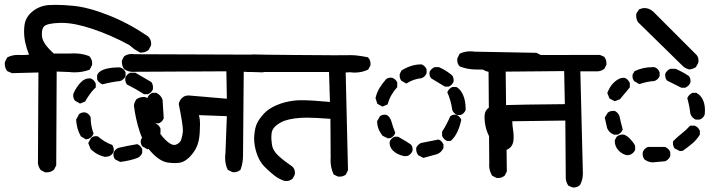

<svg xmlns="http://www.w3.org/2000/svg" viewBox="-28 -790 3048 811"><path d="M94.7 -559.1Q73.7 -609.9 73.7 -657.2Q73.7 -669.4 75.2 -681.6Q79.1 -716.8 108.4 -741Q137.7 -765.1 177.2 -768.6Q190.9 -769.5 207.5 -769.5Q238.3 -769.5 280.3 -765.6Q345.2 -759.3 429.2 -726.1Q513.2 -693.4 596.2 -637.2Q610.4 -624.5 610.4 -606.4Q610.4 -599.1 609.4 -597.2L600.1 -579.6Q586.9 -567.9 568.4 -567.9Q566.9 -567.9 564 -567.9L540.5 -581.5L517.6 -600.1Q440.9 -641.6 363.8 -667.5Q286.6 -693.4 232.9 -693.4Q230 -693.4 227.1 -693.4Q171.4 -691.9 158.2 -678.7Q148.9 -668.9 148.9 -647.9Q148.9 -642.6 149.4 -636.7Q152.3 -605.5 199.2 -564H269.5Q276.9 -564.5 282 -564.5Q287.1 -564.5 293.5 -564.2Q299.8 -564 309.6 -563Q329.1 -560.5 348.6 -553.2Q356.4 -544.9 358.9 -536.9Q361.3 -528.8 361.3 -523.9Q361.3 -519 360.8 -515.1L350.6 -495.6Q320.3 -484.4 287.6 -484.4Q276.4 -484.4 264.2 -485.8L211.4 -487.8L209.5 -91.3L199.7 -72.8Q191.9 -66.4 183.8 -64.2Q175.8 -62 167.5 -62Q165.5 -62 162.6 -62L144 -71.8Q134.8 -83.5 132.3 -99.1L134.3 -483.9L22.5 -481L2.4 -489.7L1.5 -491.2Q-7.8 -503.9 -7.8 -520.5Q-7.8 -526.9 -6.8 -528.8L2 -546.9L3.4 -547.9Q23.4 -558.1 47.9 -558.1L64.9 -557.6Q80.1 -557.6 94.7 -559.1ZM451.2 -137.7Q451.2 -143.6 452.1 -145.5Q458 -159.2 472.2 -165.5Q510.7 -174.3 551.8 -181.2Q559.6 -177.7 564.5 -172.6Q569.3 -167.5 572.8 -159.2V-144.5Q566.4 -128.4 552.7 -123Q520 -110.8 479.5 -106L458.5 -116.7L457.5 -117.7Q451.2 -126 451.2 -137.7ZM377 -214.8Q380.4 -214.8 385.3 -213.9Q415.5 -188.5 443.8 -178.7L445.8 -178.2L446.8 -176.8Q452.6 -168 452.6 -155.3Q452.6 -150.4 452.1 -149.4Q446.3 -135.3 431.2 -129.4L415 -127.4Q385.3 -133.8 362.8 -153.3L355 -159.7L344.7 -186L356.9 -207.5Q365.2 -214.8 377 -214.8ZM566.4 -191.4Q566.4 -194.8 566.9 -199.2Q585.9 -230 602.1 -261.2L603 -261.7Q610.4 -268.6 622.1 -268.6Q627.9 -268.6 630.1 -267.6Q632.3 -266.6 634.3 -265.6Q644.5 -259.8 649.9 -247.1V-229.5Q639.6 -196.8 615.7 -167.5L595.2 -159.2L573.7 -171.4Q566.4 -179.7 566.4 -191.4ZM326.7 -315.4Q332 -315.4 333.7 -314.7Q335.4 -314 336.7 -313.5Q337.9 -313 338.9 -312.3Q339.8 -311.5 341.1 -311Q342.3 -310.5 343.3 -309.6Q351.1 -304.2 355 -293.9V-293Q355 -258.8 367.2 -225.6Q363.3 -216.8 358.4 -211.9Q353.5 -207 346.2 -203.6L335 -201.2L313.5 -213.9Q295.4 -246.6 293.5 -284.7L306.2 -308.1Q315.4 -315.4 326.7 -315.4ZM604 -294.9Q604 -336.4 593.8 -375.5Q596.7 -381.8 599.1 -384.8Q605 -393.1 614.7 -397.9H632.3Q652.8 -387.7 658.7 -368.2L663.6 -290Q660.2 -282.2 655.3 -277.3Q650.4 -272.5 642.6 -269H626.5Q609.9 -277.3 604.5 -293L604 -293.9ZM281.7 -381.8Q281.2 -385.3 281.2 -387.7Q281.2 -392.6 282.2 -394.5Q294.9 -423.8 314 -442.9Q330.1 -459 348.6 -459Q355 -459 356.9 -458Q370.6 -451.2 376 -437.5L376.5 -436.5V-420.4L370.1 -414.6Q352.1 -396.5 331.1 -360.8L310.1 -352.5L288.1 -365.2Q282.2 -373.5 281.7 -381.8ZM501 -455.1Q501 -460.9 501.7 -462.9Q502.4 -464.8 503.4 -466.3Q504.4 -467.8 505.4 -469.2Q511.2 -478 522.5 -482.9H542H543.5L611.3 -443.4L611.8 -442.4Q618.2 -433.6 618.2 -420.9Q618.2 -414.1 617.4 -412.6Q616.7 -411.1 616.5 -410.2Q616.2 -409.2 615.7 -408.2Q615.2 -407.2 614.5 -406.5Q613.8 -405.8 613.3 -404.8Q612.8 -403.8 612.3 -403.3Q606.4 -396 596.7 -392.1H580.6Q546.4 -414.1 508.3 -433.1L507.3 -434.6Q501 -443.4 501 -455.1ZM382.3 -454.6V-472.7Q385.3 -479.5 389.6 -483.9Q399.4 -493.2 417 -498.5Q441.4 -505.4 478.5 -505.4H479.5Q488.8 -502 493.9 -496.8Q499 -491.7 502.4 -484.9V-468.3Q499 -461.4 493.9 -456.3Q488.8 -451.2 480 -447.8Q441.4 -443.8 404.8 -433.6Q398.9 -436.5 396.5 -438Q392.6 -440.9 389.2 -444.1Q385.7 -447.3 382.3 -454.6Z M812.5 -303.7Q816.9 -286.1 816.9 -267.1Q816.9 -248 815.7 -230.5Q814.5 -212.9 812.3 -201.2Q810.1 -189.5 806.6 -179.4Q803.2 -169.4 798.8 -161.6Q789.1 -143.6 772.9 -127Q752.9 -106.9 732.9 -103Q723.1 -101.1 710.2 -101.1Q697.3 -101.1 680.2 -103.5Q647.9 -108.4 613.5 -145Q579.1 -181.6 561.8 -234.9Q544.4 -288.1 537.6 -344.7Q540 -359.9 548.8 -371.1Q562.5 -380.4 579.6 -380.4Q581.5 -380.4 584.5 -380.4L602.1 -371.6L602.5 -370.6Q613.8 -357.4 617.2 -325.2Q620.6 -293 631.3 -260.7Q642.6 -226.6 670.9 -199.2Q692.9 -177.7 708 -177.7Q711.4 -177.7 714.4 -178.7Q731.9 -185.1 737.3 -199.7Q742.7 -215.8 744.6 -235.8Q744.6 -237.8 744.6 -239.7Q744.6 -263.7 727.1 -350.6Q729.5 -366.2 742.2 -377.4Q752.4 -386.7 767.6 -386.7Q771.5 -386.7 775.9 -386.2L930.2 -373L928.2 -488.8L541 -486.8Q537.6 -486.3 534.2 -486.3Q513.7 -486.3 496.1 -498Q486.8 -511.7 486.8 -528.8Q486.8 -530.8 486.8 -533.7L495.6 -551.3L496.6 -552.2Q509.8 -562 528.3 -562Q534.2 -562 540.5 -561L1072.3 -559.1Q1075.7 -559.6 1079.1 -559.6Q1098.6 -559.6 1113.8 -548.8Q1124 -537.1 1124 -521.5Q1124 -515.1 1123 -513.2L1114.7 -496.1L1113.3 -495.6Q1096.2 -484.4 1076.2 -484.4Q1071.8 -484.4 1066.9 -484.9L1001.5 -486.8L998.5 -131.8Q998.5 -101.6 987.8 -72.8L986.8 -72.3Q975.6 -62.5 960.4 -62.5Q954.6 -62.5 952.6 -63.5L934.6 -72.3L933.6 -73.7Q922.9 -95.7 922.9 -123Q922.9 -132.8 924.3 -143.1L930.2 -299.3Z M1368.2 -112.8Q1368.2 -119.1 1368.7 -125L1367.7 -288.1Q1300.3 -293 1268.6 -293Q1212.4 -293 1174.8 -280.3Q1153.3 -272.5 1136.7 -258.3Q1121.1 -244.6 1119.1 -226.6Q1118.2 -219.2 1118.2 -213.6Q1118.2 -208 1118.4 -200.7Q1118.7 -193.4 1120.6 -180.2Q1124 -153.8 1148.2 -131.8Q1172.4 -109.9 1207.5 -85.9Q1217.8 -75.2 1217.8 -60.1Q1217.8 -54.2 1216.8 -52.2L1208.5 -35.6L1207.5 -35.2Q1196.8 -25.4 1181.6 -25.4Q1174.8 -25.4 1171.9 -26.4Q1149.9 -34.2 1131.3 -48.3Q1112.8 -62.5 1089.8 -85.4Q1059.6 -115.7 1048.8 -170.9Q1045.4 -188.5 1045.4 -204.6Q1045.4 -210.4 1045.9 -216.3Q1048.3 -248.5 1057.1 -267.8Q1065.9 -287.1 1085.4 -308.6Q1105 -330.6 1140.1 -345.7Q1175.3 -360.8 1216.3 -365.2Q1228 -366.7 1246.1 -366.7Q1288.6 -366.7 1365.7 -359.4L1361.8 -485.8H1015.1L997.6 -494.6L996.6 -495.6Q987.8 -506.8 987.8 -522.9Q987.8 -524.9 987.8 -527.8L997.1 -545.9Q1024.4 -560.1 1041 -560.1Q1042 -560.1 1043.5 -560.1Q1058.6 -559.1 1198.5 -557.9Q1338.4 -556.6 1383.8 -556.6Q1429.2 -556.6 1437.7 -556.9Q1446.3 -557.1 1450 -557.1Q1453.6 -557.1 1459.5 -556.9Q1465.3 -556.6 1473.4 -556.2Q1481.4 -555.7 1489.7 -554.2Q1506.3 -552.2 1526.4 -547.9L1527.3 -546.4Q1537.1 -536.1 1537.1 -520.5Q1537.1 -517.1 1536.6 -513.2L1527.3 -496.1Q1500.5 -483.4 1470.7 -483.4Q1460.9 -483.4 1451.2 -484.9L1432.1 -483.9L1441.9 -71.3L1433.1 -53.2L1432.1 -52.2Q1421.9 -43.9 1406.7 -43.9Q1399.9 -43.9 1397.9 -44.9L1381.8 -52.7L1380.9 -54.2Q1368.2 -81.5 1368.2 -112.8Z M2038.1 -93.3Q2038.1 -97.2 2038.6 -100.6L2035.6 -495.6Q2006.8 -495.6 1975.6 -496.6Q1944.3 -497.6 1914.1 -509.3L1913.1 -510.3Q1903.3 -520.5 1903.3 -536.1Q1903.3 -542.5 1904.3 -544.4L1913.1 -562.5L1914.6 -563.5Q1934.6 -573.2 1958.5 -573.2Q1967.8 -573.2 1977.1 -571.8L2237.8 -566.9L2255.4 -558.1L2255.9 -557.1Q2265.6 -545.9 2265.6 -530.3Q2265.6 -523.9 2264.6 -522L2256.3 -505.4Q2243.2 -495.6 2228.5 -494.6H2107.9L2112.8 -65.9L2104 -48.3Q2096.2 -42 2089.1 -40Q2082 -38.1 2077.4 -38.1Q2072.8 -38.1 2068.8 -38.6L2050.8 -47.9L2050.3 -48.8Q2038.1 -68.8 2038.1 -93.3ZM1738.8 -134.3Q1733.4 -141.1 1731.7 -147.7Q1730 -154.3 1730 -158.4Q1730 -162.6 1730 -165.5Q1736.3 -179.7 1750.5 -186Q1787.1 -192.9 1823.7 -200.7Q1830.6 -198.2 1833.3 -196Q1835.9 -193.8 1836.9 -192.4Q1841.8 -187.5 1845.2 -179.7V-164.6Q1835 -144 1815.9 -138.2L1760.3 -123ZM1617.7 -186.5Q1617.7 -190.9 1618.2 -192.4Q1624 -206.1 1637.7 -211.9L1638.7 -212.4H1653.8Q1693.4 -189.9 1707.5 -179.7Q1714.8 -171.9 1714.8 -159.7Q1714.8 -153.3 1713.9 -151.4Q1708 -137.7 1693.8 -131.3L1680.2 -130.4Q1649.9 -136.2 1631.8 -153.8Q1617.7 -168.5 1617.7 -186.5ZM1839.4 -215.8V-233.9Q1859.4 -264.2 1873.5 -298.3Q1881.8 -305.7 1893.1 -305.7Q1898.4 -305.7 1900.4 -304.7Q1914.1 -298.8 1919.9 -285.2L1920.4 -283.7Q1907.2 -222.7 1877.4 -196.3L1876 -194.8H1859.9Q1854 -197.8 1851.3 -200Q1848.6 -202.1 1847.7 -203.6Q1842.8 -208.5 1839.4 -215.8ZM1597.2 -305.7Q1602.5 -305.7 1604.5 -304.7Q1618.7 -298.8 1625.5 -276.4Q1630.9 -256.3 1641.6 -228.5Q1639.2 -222.2 1637.5 -220Q1635.7 -217.8 1635.3 -217.3Q1629.9 -210.4 1620.6 -206.5L1610.4 -205.6L1588.4 -216.3Q1565.9 -243.2 1564.9 -276.4V-277.8L1576.2 -298.3L1577.1 -299.3Q1585.9 -305.7 1597.2 -305.7ZM1882.8 -422.4H1899.9Q1907.2 -418.5 1912.1 -413.1Q1921.9 -403.3 1928.7 -387.2Q1939 -363.3 1939 -326.2V-325.2Q1932.6 -310.5 1918.9 -304.7L1918 -304.2H1903.3Q1888.7 -310.5 1882.8 -324.2L1882.3 -325.7Q1877.4 -363.8 1861.3 -400.4L1862.3 -402.3Q1868.2 -416 1881.8 -421.9ZM1622.1 -461.9Q1627.9 -461.9 1629.9 -460.9Q1643.6 -455.1 1649.4 -442.9L1649.9 -441.4V-421.9Q1634.8 -405.3 1625 -387.9Q1615.2 -370.6 1608.9 -348.6L1587.4 -339.8L1565.9 -351.6L1558.1 -375.5Q1563.5 -399.4 1575.4 -418.7Q1587.4 -438 1602.5 -455.1Q1610.4 -461.9 1622.1 -461.9ZM1786.1 -479Q1786.1 -484.4 1787.1 -487.3Q1790 -493.2 1794.9 -498Q1799.8 -502.9 1807.6 -506.3H1826.2Q1855.5 -493.7 1881.8 -471.7Q1888.2 -462.9 1888.2 -450.2Q1888.2 -445.3 1887.7 -444.3Q1881.8 -430.7 1868.2 -424.8L1867.2 -424.3H1852.5H1851.1L1793.5 -459Q1786.1 -467.8 1786.1 -479ZM1660.2 -470.7Q1660.2 -477.1 1661.1 -479L1668 -492.2Q1686 -503.9 1707.3 -511Q1728.5 -518.1 1752 -518.1H1752.9Q1767.6 -511.7 1773.4 -498L1773.9 -497.1V-481.4Q1768.1 -465.3 1752.9 -460L1751.5 -459.5Q1719.7 -456.5 1691.4 -439L1688.5 -437L1667 -449.2Q1660.2 -459 1660.2 -470.7Z M2135.7 -277.8Q2136.7 -256.8 2139.2 -241Q2141.6 -225.1 2141.6 -215.1Q2141.6 -205.1 2141.1 -198.2Q2139.2 -178.2 2126.5 -166Q2116.2 -156.2 2102.5 -156.2Q2079.1 -156.2 2058.6 -181.6Q2043 -201.2 2031.5 -228.5Q2020 -255.9 2018.6 -292Q2018.6 -293.9 2018.6 -295.9Q2018.6 -317.9 2029.8 -329.1Q2036.1 -335.9 2047.9 -338.4Q2072.3 -344.2 2111.1 -346.2Q2149.9 -348.1 2357.9 -350.1L2355 -489.7L2035.6 -486.8Q2021 -489.3 2010.7 -497.1Q2001.5 -508.8 2001.5 -525.9Q2001.5 -527.8 2001.5 -530.8L2010.7 -547.9L2028.8 -557.1L2505.9 -558.1L2523.9 -550.3L2524.9 -549.3Q2533.7 -537.1 2533.7 -521.5Q2533.7 -520 2533.7 -517.1L2524.9 -499.5Q2511.7 -489.7 2498 -488.8H2423.3L2434.1 -57.6Q2434.1 -31.7 2422.4 -9.3Q2411.1 2 2395.5 2Q2390.1 2 2388.2 1L2372.1 -6.3Q2362.8 -21.5 2361.8 -36.1L2359.9 -280.8Z M2693.4 -117.2Q2686.5 -127.9 2686.5 -139.6Q2686.5 -146.5 2687.5 -148.4Q2692.9 -162.1 2707.5 -168.9L2709 -169.4H2781.2Q2797.4 -162.1 2802.7 -148.4L2803.2 -147.5V-130.9Q2797.4 -116.2 2782.7 -109.4L2781.7 -108.9L2726.6 -104Q2708 -106 2693.4 -117.2ZM2568.8 -193.8Q2568.8 -195.3 2568.8 -197.8L2576.7 -212.4Q2584 -218.3 2590.3 -220Q2596.7 -221.7 2600.6 -221.7Q2607.9 -221.7 2609.4 -220.7Q2622.1 -215.3 2634.5 -202.4Q2647 -189.5 2654.8 -174.3V-156.7Q2651.4 -149.4 2646.2 -144.5Q2641.1 -139.6 2633.3 -136.2L2621.1 -134.3Q2601.6 -137.7 2586.4 -152.8Q2568.8 -170.4 2568.8 -193.8ZM2814.5 -185.5Q2814.5 -188.5 2815.4 -193.8Q2832.5 -210.9 2851.6 -226.1Q2870.1 -240.2 2887.2 -259.3H2906.2Q2920.9 -253.4 2927.7 -238.8L2928.2 -237.3V-221.2Q2914.1 -198.7 2894.8 -182.6Q2875.5 -166.5 2855.5 -152.8L2843.8 -151.9L2821.3 -163.1L2820.8 -164.1Q2814.5 -173.8 2814.5 -185.5ZM2563 -321.8Q2564.9 -321.8 2567.9 -321.8Q2575.2 -318.4 2580.1 -313.2Q2585 -308.1 2588.4 -300.3Q2594.2 -272.9 2602.5 -242.7Q2599.6 -236.8 2597.7 -233.9Q2595.7 -231 2593.3 -229Q2588.9 -224.6 2581.1 -221.2H2565.4Q2554.2 -225.6 2547.4 -232.4Q2540.5 -239.3 2536.6 -248.5L2526.4 -293L2539.1 -314Q2548.8 -321.8 2563 -321.8ZM2897.5 -397.9H2913.6Q2920.4 -393.6 2923.6 -390.9Q2926.8 -388.2 2927.7 -387.2Q2949.7 -365.2 2949.7 -323.7Q2949.7 -315.9 2948.7 -306.2Q2942.9 -290.5 2927.7 -285.2L2926.8 -284.7H2910.6Q2902.8 -288.6 2897.2 -294.2Q2891.6 -299.8 2888.2 -309.1Q2884.3 -342.8 2875 -375.5Q2880.4 -387.2 2889.6 -393.6Q2892.6 -396 2897.5 -397.9ZM2605.5 -461.4Q2609.9 -461.4 2611.3 -460.9Q2612.8 -460.4 2614 -459.7Q2615.2 -459 2616.5 -458.3Q2617.7 -457.5 2619.1 -456.5Q2627 -450.7 2632.3 -439.5V-422.9V-420.9L2590.3 -370.6L2568.8 -362.3L2546.4 -374L2537.1 -397.5L2538.1 -399.4Q2549.3 -428.2 2568.6 -444.8Q2587.9 -461.4 2605.5 -461.4ZM2781.7 -473.1Q2781.7 -475.1 2781.7 -478Q2789.1 -493.7 2802.7 -499L2803.7 -499.5H2825.2Q2854 -487.3 2881.8 -468.8Q2888.7 -460 2888.7 -448.2Q2888.7 -442.4 2887.5 -439.7Q2886.2 -437 2884.3 -433.8Q2882.3 -430.7 2879.9 -428.2Q2874.5 -423.3 2866.2 -419.4H2851.6H2850.1L2789.6 -449.7L2788.6 -450.7Q2781.7 -460 2781.7 -473.1ZM2643.6 -467.8Q2643.6 -470.7 2644 -475.6L2652.3 -489.3Q2687.5 -506.3 2727.1 -506.3Q2731 -506.3 2736.3 -506.3Q2752.4 -500.5 2757.8 -485.4L2758.3 -484.4V-468.8Q2752 -453.6 2736.3 -447.8Q2704.1 -445.8 2672.4 -434.6L2650.9 -447.3Q2643.6 -456.1 2643.6 -467.8ZM2659.2 -724.1Q2659.2 -727.5 2659.7 -732.4L2671.4 -750.5Q2684.1 -755.9 2694.8 -755.9Q2713.9 -755.9 2731 -741.2Q2731.4 -741.2 2915 -557.1Q2922.4 -547.4 2922.4 -535.2Q2922.4 -529.8 2920.9 -523.4L2911.1 -505.9Q2897 -497.6 2883.3 -496.6Q2868.7 -500 2856.4 -510.7L2666.5 -696.8Q2659.2 -709.5 2659.2 -724.1Z"/></svg>

Font: Bakudai
Style: Medium
Weight: 500
Version: Version 1.48